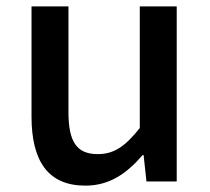

<svg xmlns="http://www.w3.org/2000/svg" viewBox="-20 -570 660 603"><path d="M79 -550V-204C79 -64 131 13 248 13C324 13 378 -25 428 -83H431L440 0H535V-550H419V-168C373 -110 338 -86 287 -86C222 -86 195 -123 195 -218V-550Z"/></svg>

Font: Kinto Sans Med
Style: Regular
Weight: 500
Designer: Authors: Ryoko NISHIZUKA  (kana & ideographs); Paul D. Hunt (Latin, Greek & Cyrillic); Wenlong ZHANG  (bopomofo); Sandol
Foundry: Adobe Systems Incorporated, ookami Inc.
Version: Version 0.001